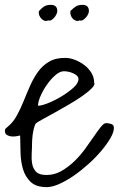

<svg xmlns="http://www.w3.org/2000/svg" viewBox="-29 -767 511 788"><path d="M53.7 -210.9Q48.8 -210 39.1 -208Q29.3 -206.1 18.6 -207Q7.8 -208 -0.5 -212.9Q-8.8 -217.8 -8.8 -229.5Q-8.8 -236.3 -5.9 -239.3Q-2.9 -242.2 3.9 -248Q25.4 -265.6 40.5 -293.5Q55.7 -321.3 68.4 -353Q81.1 -384.8 95.2 -416.5Q109.4 -448.2 127.9 -473.6Q146.5 -499 173.8 -514.6Q201.2 -530.3 241.2 -529.3Q257.8 -529.3 278.3 -521.5Q298.8 -513.7 316.4 -500.5Q334 -487.3 345.7 -468.8Q357.4 -450.2 357.4 -427.7Q362.3 -419.9 348.1 -405.3Q334 -390.6 309.6 -373.5Q285.2 -356.4 254.4 -338.4Q223.6 -320.3 195.3 -304.7Q167 -289.1 145.5 -277.3Q124 -265.6 117.2 -259.8Q112.3 -250 109.4 -237.3Q106.4 -224.6 105 -213.4Q103.5 -202.1 103 -192.9Q102.5 -183.6 102.5 -178.7Q102.5 -160.2 101.1 -137.7Q99.6 -115.2 103 -95.2Q106.4 -75.2 119.1 -62Q131.8 -48.8 162.1 -48.8Q194.3 -48.8 222.7 -64.9Q251 -81.1 275.4 -104.5Q299.8 -127.9 319.8 -155.3Q339.8 -182.6 356 -206.5Q372.1 -230.5 384.8 -246.1Q397.5 -261.7 406.2 -261.7Q416 -261.7 427.2 -258.3Q438.5 -254.9 438.5 -242.2Q438.5 -224.6 424.3 -200.2Q410.2 -175.8 387.2 -148.4Q364.3 -121.1 334.5 -94.2Q304.7 -67.4 274.4 -46.4Q244.1 -25.4 214.8 -12.2Q185.5 1 163.1 1Q119.1 1 96.7 -20.5Q74.2 -42 64.9 -74.2Q55.7 -106.4 55.2 -143.1Q54.7 -179.7 53.7 -210.9ZM233.4 -474.6Q216.8 -474.6 198.2 -458.5Q179.7 -442.4 163.6 -419.4Q147.5 -396.5 137.2 -372.6Q127 -348.6 127 -333Q141.6 -333 169.4 -344.2Q197.3 -355.5 224.6 -372.1Q252 -388.7 272.5 -407.2Q293 -425.8 293 -442.4Q293 -451.2 286.1 -457Q279.3 -462.9 270 -466.8Q260.7 -470.7 251 -472.7Q241.2 -474.6 233.4 -474.6ZM130.9 -721.7Q144.5 -736.3 154.3 -741.7Q164.1 -747.1 179.7 -747.1Q206.1 -747.1 206.1 -721.7Q206.1 -715.8 202.6 -708.5Q199.2 -701.2 193.8 -694.8Q188.5 -688.5 181.6 -684.6Q174.8 -680.7 168.9 -683.6Q162.1 -679.7 154.8 -681.6Q147.5 -683.6 141.6 -689.5Q135.7 -695.3 132.3 -703.6Q128.9 -711.9 130.9 -721.7ZM259.8 -721.7Q274.4 -736.3 284.2 -741.7Q293.9 -747.1 309.6 -747.1Q335.9 -747.1 335.9 -721.7Q335.9 -715.8 332.5 -708.5Q329.1 -701.2 323.2 -694.8Q317.4 -688.5 310.5 -684.6Q303.7 -680.7 297.9 -683.6Q292 -679.7 284.2 -681.6Q276.4 -683.6 270.5 -689.5Q264.6 -695.3 261.7 -703.6Q258.8 -711.9 259.8 -721.7Z"/></svg>

Font: Shadows Into Light
Style: Regular
Weight: 400
Designer: Kimberly Geswein
Foundry: Kimberly Geswein
Version: Version 001.000